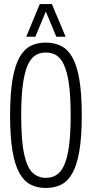

<svg xmlns="http://www.w3.org/2000/svg" viewBox="-20 -921 454 951"><path d="M207 10Q165 10 132 -6.5Q99 -23 76.5 -63Q54 -103 42 -173Q30 -243 30 -349Q30 -457 42 -527Q54 -597 76.5 -637Q99 -677 131.5 -693.5Q164 -710 207 -710Q249 -710 282.5 -693.5Q316 -677 338.5 -637Q361 -597 373 -527.5Q385 -458 385 -350Q385 -243 373 -173Q361 -103 338.5 -63Q316 -23 283 -6.5Q250 10 207 10ZM207 -40Q236 -40 258.5 -53.5Q281 -67 297 -101Q313 -135 321.5 -195.5Q330 -256 330 -349Q330 -444 321.5 -504.5Q313 -565 297 -599.5Q281 -634 258.5 -647.5Q236 -661 207 -661Q178 -661 155.5 -647Q133 -633 117.5 -599Q102 -565 93.5 -504Q85 -443 85 -349Q85 -225 99.5 -158Q114 -91 141.5 -65.5Q169 -40 207 -40ZM110 -739 177 -901H237L305 -739H259L207 -864L155 -739Z"/></svg>

Font: Georama Condensed Light
Style: Regular
Weight: 300
Width: 3
Designer: Jean-Baptiste Levee
Foundry: Production Type
Version: Version 1.000